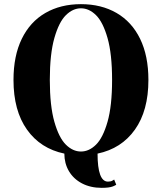

<svg xmlns="http://www.w3.org/2000/svg" viewBox="-20 -735 780 925"><path d="M290 5Q175 -19 110 -110.5Q45 -202 45 -350Q45 -466 85 -548Q125 -630 198.5 -672.5Q272 -715 370 -715Q468 -715 541.5 -672.5Q615 -630 655 -548Q695 -466 695 -350Q695 -202 630 -110.5Q565 -19 450 5Q450 140 500 140Q514 140 522 135Q523 135 530 130L540 155Q536 158 524 163Q506 170 470 170Q416 170 375 148.5Q334 127 312 89.5Q290 52 290 5ZM520 -350Q520 -475 498 -552Q476 -629 442.5 -662Q409 -695 370 -695Q331 -695 297.5 -662Q264 -629 242 -552Q220 -475 220 -350Q220 -225 242 -148Q264 -71 297.5 -38Q331 -5 370 -5Q409 -5 442.5 -38Q476 -71 498 -148Q520 -225 520 -350Z"/></svg>

Font: Yeseva One
Style: Regular
Weight: 400
Designer: Jovanny Lemonad
Foundry: Jovanny Lemonad
Version: Version 2.000